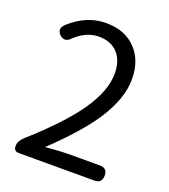

<svg xmlns="http://www.w3.org/2000/svg" viewBox="-137 -845 828 943"><g transform="rotate(20 277.5 -373.5)"><path d="M71 0Q44 0 44 -27V-30Q44 -54 72 -79Q231 -221 305 -328Q380 -437 380 -527Q380 -593 347 -631Q311 -672 245 -672Q180 -672 122 -617Q94 -587 65 -614Q40 -640 67 -667Q154 -747 256 -747Q354 -747 411.5 -688Q469 -629 469 -530Q469 -427 390 -307Q322 -205 182 -72Q186 -72 195 -73Q269 -79 302 -79H466Q505 -79 505 -40Q505 0 466 0H274Z"/></g></svg>

Font: GenSenRounded TW R
Style: Regular
Weight: 400
Version: Version 1.501;PS 1;hotconv 16.6.51;makeotf.lib2.5.65220